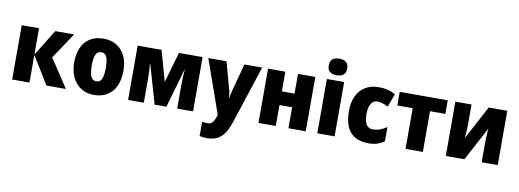

<svg xmlns="http://www.w3.org/2000/svg" viewBox="-73 -1231 5208 1926"><g transform="rotate(10 2531.0 -268.0)"><path d="M399.9 -553.2H591.8L414.6 -288.1L605.5 0H407.7L234.4 -280.8V0H58.1V-553.2H234.4V-285.2Z M1142.1 -277.8Q1142.1 -216.8 1127 -164.3Q1111.8 -111.8 1080.6 -72.8Q1049.3 -33.7 1002 -12Q954.6 9.8 890.6 9.8Q831.1 9.8 784.9 -11.7Q738.8 -33.2 706.5 -72Q674.3 -110.8 657.5 -163.3Q640.6 -215.8 640.6 -277.8Q640.6 -363.8 668.9 -427.7Q697.3 -491.7 753.4 -527.3Q809.6 -563 893.1 -563Q966.3 -563 1022.5 -529.8Q1078.6 -496.6 1110.4 -433.1Q1142.1 -369.6 1142.1 -277.8ZM819.3 -276.9Q819.3 -228.5 826.9 -195.6Q834.5 -162.6 850.3 -145.5Q866.2 -128.4 892.1 -128.4Q918.5 -128.4 933.8 -145.3Q949.2 -162.1 956.1 -195.6Q962.9 -229 962.9 -277.8Q962.9 -327.1 956.1 -359.6Q949.2 -392.1 933.6 -408.4Q918 -424.8 891.6 -424.8Q853.5 -424.8 836.4 -388.2Q819.3 -351.6 819.3 -276.9Z M1900.4 -553.2V0H1738.8V-247.6Q1738.8 -285.2 1741 -323.5Q1743.2 -361.8 1746.1 -395H1742.7L1629.4 0H1508.8L1395 -395.5H1391.6Q1395 -360.8 1397 -324Q1398.9 -287.1 1398.9 -245.1V0H1238.8V-553.2H1482.4L1569.8 -240.7L1659.2 -553.2Z M1958.5 -553.2H2144L2220.2 -274.4Q2223.1 -262.7 2225.8 -249Q2228.5 -235.4 2230.5 -222.4Q2232.4 -209.5 2232.9 -198.2H2236.8Q2238.8 -216.3 2242.2 -234.6Q2245.6 -252.9 2251 -272.9L2326.2 -553.2H2507.3L2314.5 35.2Q2291 106.4 2260.5 151.9Q2230 197.3 2187 218.8Q2144 240.2 2082.5 240.2Q2059.6 240.2 2041.5 237.5Q2023.4 234.9 2008.3 231.9V85.9Q2018.6 88.4 2031.7 90.1Q2044.9 91.8 2058.1 91.8Q2084 91.8 2099.9 82.3Q2115.7 72.8 2126.7 52.2Q2137.7 31.7 2148.4 -0.5L2150.9 -7.8Z M2743.2 -553.2V-352.5H2872.1V-553.2H3048.3V0H2872.1V-213.4H2743.2V0H2566.9V-553.2Z M3342.3 -553.2V0H3166V-553.2ZM3254.4 -775.9Q3297.4 -775.9 3323 -756.6Q3348.6 -737.3 3348.6 -690.9Q3348.6 -645.5 3322.5 -626.2Q3296.4 -606.9 3254.4 -606.9Q3212.4 -606.9 3186.8 -626.2Q3161.1 -645.5 3161.1 -690.9Q3161.1 -737.8 3186 -756.8Q3210.9 -775.9 3254.4 -775.9Z M3688.5 9.8Q3609.4 9.8 3553.7 -20.3Q3498 -50.3 3468.8 -113.3Q3439.5 -176.3 3439.5 -273.9Q3439.5 -364.7 3470 -429.4Q3500.5 -494.1 3558.3 -528.6Q3616.2 -563 3697.3 -563Q3745.6 -563 3787.1 -552.2Q3828.6 -541.5 3864.7 -521L3814.9 -386.2Q3785.6 -401.9 3758.5 -410.4Q3731.4 -418.9 3703.1 -418.9Q3677.7 -418.9 3658.7 -402.6Q3639.6 -386.2 3628.9 -354.2Q3618.2 -322.3 3618.2 -274.4Q3618.2 -226.6 3628.9 -195.6Q3639.6 -164.6 3659.2 -149.9Q3678.7 -135.3 3705.6 -135.3Q3742.2 -135.3 3778.3 -147.9Q3814.5 -160.6 3848.1 -184.1V-39.1Q3815.9 -15.6 3776.9 -2.9Q3737.8 9.8 3688.5 9.8Z M4397.5 -414.6H4241.2V0H4064.9V-414.6H3908.2V-553.2H4397.5Z M4639.6 -553.2V-364.3Q4639.6 -345.2 4639.2 -326.4Q4638.7 -307.6 4637.5 -288.8Q4636.2 -270 4634.8 -250.2Q4633.3 -230.5 4631.3 -210L4814.5 -553.2H5003.9V0H4840.3V-187Q4840.3 -213.4 4841.3 -240.2Q4842.3 -267.1 4844 -293.5Q4845.7 -319.8 4848.1 -344.2L4664.1 0H4475.1V-553.2Z"/></g></svg>

Font: Open Sans SemiCondensed ExtraBold
Style: Regular
Weight: 800
Width: 4
Designer: Monotype Design Team
Foundry: Monotype Imaging Inc.
Version: Version 3.000